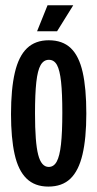

<svg xmlns="http://www.w3.org/2000/svg" viewBox="-20 -689 365 720"><path d="M161.3 10.7Q110.3 10.7 79.3 -19.7Q48.3 -50 34.8 -110.7Q21.3 -171.3 21.3 -261.3Q21.3 -355.3 35.7 -416.8Q50 -478.3 81.3 -508.2Q112.7 -538 162.7 -538Q214.7 -538 245.5 -508.5Q276.3 -479 290 -418.3Q303.7 -357.7 303.7 -263.3Q303.7 -170.3 289.3 -109.5Q275 -48.7 244 -19Q213 10.7 161.3 10.7ZM162.7 -63Q181.7 -63 192.7 -83Q203.7 -103 208.7 -147.7Q213.7 -192.3 213.7 -266.7Q213.7 -339 209 -382.3Q204.3 -425.7 193.7 -445.2Q183 -464.7 163.3 -464.7Q143.7 -464.7 132.3 -444.8Q121 -425 116.2 -381.2Q111.3 -337.3 111.3 -264Q111.3 -154.3 123.2 -108.7Q135 -63 162.7 -63ZM194 -571.7H119L158.3 -669.3H254.7Z"/></svg>

Font: Bricolage Grotesque 96pt ExtraBold Condensed
Style: Regular
Weight: 800
Width: 3
Version: Version 1.001;gftools[0.9.33.dev8+g029e19f]